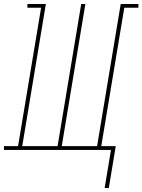

<svg xmlns="http://www.w3.org/2000/svg" viewBox="-54 -755 717 967"><path d="M473 192 505 0H-34V-19H37L153 -716H84V-735H177L58 -19H236L355 -735H376L257 -19H435L554 -735H643V-716H572L456 -19H529L494 192Z"/></svg>

Font: Iosevka Curly Slab ThExObl
Style: Regular
Weight: 100
Width: 7
Italic angle: -9°
Monospace: yes
Designer: Belleve Invis
Foundry: Belleve Invis
Version: Version 11.1.0; ttfautohint (v1.8.3)